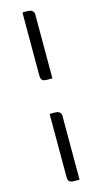

<svg xmlns="http://www.w3.org/2000/svg" viewBox="-145 -793 559 1054"><g transform="rotate(-15 134.5 -266.0)"><path d="M167.5 -357.4H139.2Q125.5 -357.4 117.9 -360.1Q110.4 -362.8 106.9 -368.4Q103.5 -374 102.8 -382.1Q102.1 -390.1 102.1 -401.4V-749.5H129.4Q146 -749.5 154.8 -744.1Q163.6 -738.8 167.5 -726.6ZM167.5 218.3H139.2Q125.5 218.3 117.9 215.6Q110.4 212.9 106.9 207.5Q103.5 202.1 102.8 194.1Q102.1 186 102.1 174.8V-172.9H129.4Q146 -172.9 154.8 -167.7Q163.6 -162.6 167.5 -150.4Z"/></g></svg>

Font: Tienne
Style: Regular
Weight: 400
Designer: vernon adams
Foundry: vernon adams
Version: Version 1.001